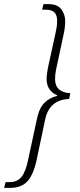

<svg xmlns="http://www.w3.org/2000/svg" viewBox="-42 -780 390 931"><path d="M-22 131 -15 103H5Q42 103 62.5 77.5Q83 52 95 -8L137 -203Q148 -256 173 -281Q198 -306 235 -315V-318Q184 -340 184 -398Q184 -409 186 -423Q188 -437 190 -449L226 -614Q230 -631 232.5 -646Q235 -661 235 -679Q235 -705 223 -719Q211 -733 180 -733H162L169 -760H193Q237 -760 255.5 -735Q274 -710 274 -678Q274 -662 272.5 -648.5Q271 -635 267 -616L230 -443Q225 -419 225 -397Q225 -332 299 -328L293 -300Q198 -297 177 -201L136 -6Q120 68 90.5 99.5Q61 131 8 131Z"/></svg>

Font: Noto Serif ExtraCondensed ExtraLight
Style: Italic
Weight: 200
Width: 2
Italic angle: -12°
Designer: Monotype Design Team
Foundry: Monotype Imaging Inc.
Version: Version 2.014; ttfautohint (v1.8.4.7-5d5b)